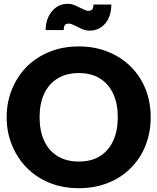

<svg xmlns="http://www.w3.org/2000/svg" viewBox="-20 -981 827 1009"><path d="M394 8Q309 8 239.5 -20.5Q170 -49 120 -100Q71 -150 43 -218Q15 -286 15 -365Q15 -444 43 -512Q71 -580 120 -630Q170 -680 239.5 -708.5Q309 -737 394 -737Q479 -737 549.5 -708Q620 -679 669 -629Q719 -579 745.5 -511Q772 -443 772 -365Q772 -286 745.5 -218Q719 -150 669 -100Q620 -49 549.5 -20.5Q479 8 394 8ZM394 -132Q460 -132 505.5 -160.5Q551 -189 575 -241.5Q599 -294 599 -365Q599 -436 575 -488Q551 -540 505.5 -568.5Q460 -597 394 -597Q329 -597 282.5 -568.5Q236 -540 212 -488Q188 -436 188 -365Q188 -294 212 -241.5Q236 -189 282.5 -160.5Q329 -132 394 -132ZM444 -924Q456 -924 463.5 -930Q471 -936 471 -957H565Q565 -896 533.5 -858Q502 -820 450 -820Q429 -820 408.5 -829.5Q388 -839 370.5 -848Q353 -857 341 -857Q329 -857 322 -850.5Q315 -844 315 -823H220Q220 -882 253 -921.5Q286 -961 335 -961Q356 -961 376.5 -952Q397 -943 415 -933.5Q433 -924 444 -924Z"/></svg>

Font: Aleo Black
Style: Regular
Weight: 900
Designer: Alessio Laiso
Foundry: Alessio Laiso
Version: Version 2.001;gftools[0.9.29]